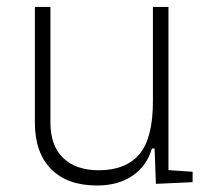

<svg xmlns="http://www.w3.org/2000/svg" viewBox="-20 -538 626 567"><path d="M266.6 9.8Q178.7 9.8 130.9 -38.8Q83 -87.4 83 -175.8V-517.6H128.9V-175.8Q128.9 -107.9 166.5 -71.5Q204.1 -35.2 271.5 -35.2Q350.6 -35.2 391.1 -82Q431.6 -128.9 431.6 -239.3V-517.6H477.5V-35.6L548.8 -30.8V0L440.4 4.9L436.5 -99.6H428.7Q413.6 -47.9 371.3 -19Q329.1 9.8 266.6 9.8Z"/></svg>

Font: Cascadia Mono ExtraLight
Style: Regular
Weight: 200
Monospace: yes
Designer: Aaron Bell
Foundry: Saja Typeworks
Version: Version 2404.023; ttfautohint (v1.8.4)